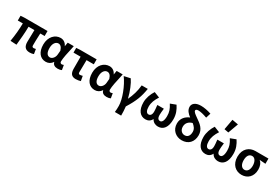

<svg xmlns="http://www.w3.org/2000/svg" viewBox="87 -2046 5060 3491"><g transform="rotate(30 2617.0 -301.0)"><path d="M126 -386C125 -270 113 -135 90 0L219 7C232 -124 246 -263 246 -386H369C368 -337 367 -287 366 -237C365 -194 364 -156 364 -138C364 -45 399 11 496 11C528 11 558 5 580 -4L564 -102C543 -98 528 -95 521 -95C498 -95 485 -105 485 -132C485 -165 486 -291 492 -386H584V-491H97L20 -486V-386Z M833 11C890 11 938 -15 971 -67C983 -12 1023 11 1085 11C1119 11 1147 4 1166 -6L1149 -105C1134 -100 1120 -95 1111 -95C1090 -95 1072 -108 1072 -134C1072 -202 1099 -327 1124 -436L1135 -491H1008L994 -408C962 -476 910 -502 856 -502C742 -502 639 -406 639 -240C639 -81 716 11 833 11ZM871 -395C909 -395 943 -370 965 -297L958 -214C953 -149 907 -96 859 -96C803 -96 769 -145 769 -241C769 -345 820 -395 871 -395Z M1189 -387H1338V-138C1338 -45 1369 11 1462 11C1499 11 1535 4 1564 -5L1546 -105C1523 -99 1505 -95 1489 -95C1470 -95 1459 -105 1459 -132C1459 -204 1460 -296 1463 -387H1615V-491H1267L1189 -486Z M1860 11C1917 11 1965 -15 1998 -67C2010 -12 2050 11 2112 11C2146 11 2174 4 2193 -6L2176 -105C2161 -100 2147 -95 2138 -95C2117 -95 2099 -108 2099 -134C2099 -202 2126 -327 2151 -436L2162 -491H2035L2021 -408C1989 -476 1937 -502 1883 -502C1769 -502 1666 -406 1666 -240C1666 -81 1743 11 1860 11ZM1898 -395C1936 -395 1970 -370 1992 -297L1985 -214C1980 -149 1934 -96 1886 -96C1830 -96 1796 -145 1796 -241C1796 -345 1847 -395 1898 -395Z M2193 -474C2296 -335 2387 -98 2387 39C2387 98 2386 122 2381 163L2380 172H2512C2512 115 2510 43 2502 -15C2621 -205 2662 -323 2689 -491H2561C2551 -370 2516 -258 2466 -155C2434 -292 2375 -431 2324 -503Z M2742 -241C2742 -76 2815 11 2925 11C2979 11 3026 -12 3054 -69C3083 -12 3136 11 3189 11C3302 11 3369 -78 3369 -244C3369 -350 3335 -428 3285 -504L3169 -460C3222 -377 3241 -322 3241 -237C3241 -142 3213 -95 3174 -95C3137 -95 3111 -118 3111 -191C3111 -229 3115 -259 3120 -305L3122 -325H2986L2987 -305C2992 -259 2996 -229 2996 -191C2996 -123 2968 -95 2930 -95C2888 -95 2863 -142 2863 -220C2863 -307 2893 -376 2945 -457L2827 -504C2778 -430 2742 -333 2742 -241Z M3686 11C3827 11 3912 -82 3912 -222C3912 -349 3825 -417 3729 -481C3673 -521 3629 -551 3629 -582C3629 -598 3646 -612 3681 -612C3729 -612 3792 -597 3869 -569L3900 -670C3823 -696 3748 -710 3682 -710C3563 -710 3509 -654 3509 -591C3509 -520 3558 -468 3616 -426C3528 -390 3461 -320 3461 -213C3461 -73 3567 11 3686 11ZM3583 -215C3583 -291 3630 -342 3706 -362C3752 -325 3788 -284 3788 -222C3788 -141 3752 -95 3688 -95C3632 -95 3583 -140 3583 -215Z M4002 -241C4002 -76 4075 11 4185 11C4239 11 4286 -12 4314 -69C4343 -12 4396 11 4449 11C4562 11 4629 -78 4629 -244C4629 -350 4595 -428 4545 -504L4429 -460C4482 -377 4501 -322 4501 -237C4501 -142 4473 -95 4434 -95C4397 -95 4371 -118 4371 -191C4371 -229 4375 -259 4380 -305L4382 -325H4246L4247 -305C4252 -259 4256 -229 4256 -191C4256 -123 4228 -95 4190 -95C4148 -95 4123 -142 4123 -220C4123 -307 4153 -376 4205 -457L4087 -504C4038 -430 4002 -333 4002 -241ZM4263 -554 4353 -537 4431 -751 4303 -774Z M4943 11C5070 11 5163 -77 5163 -224C5163 -298 5139 -357 5094 -391C5130 -390 5160 -387 5198 -383L5222 -381V-491H4948C4828 -491 4716 -411 4716 -240C4716 -78 4818 11 4943 11ZM4846 -240C4846 -339 4887 -384 4945 -384C5006 -384 5041 -315 5041 -234C5041 -147 5002 -95 4944 -95C4886 -95 4846 -150 4846 -240Z"/></g></svg>

Font: Source Sans Pro SemBd
Style: Regular
Weight: 700
Designer: Paul D. Hunt
Foundry: Adobe Systems Incorporated
Version: Version 2.020;PS 2.0;hotconv 1.0.86;makeotf.lib2.5.63406